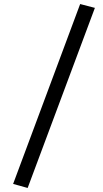

<svg xmlns="http://www.w3.org/2000/svg" viewBox="-20 -828 510 951"><path d="M450 -789 117 103 45 83 377 -808Z"/></svg>

Font: Fira Sans Condensed
Style: Italic
Weight: 400
Width: 3
Italic angle: -8°
Designer: bBox Type GmbH & Carrois Corporate GbR & Edenspiekermann AG
Foundry: bBox Type GmbH & Carrois Corporate GbR & Edenspiekermann AG
Version: Version 4.301